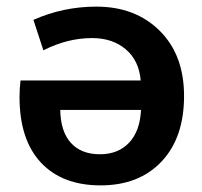

<svg xmlns="http://www.w3.org/2000/svg" viewBox="-20 -550 610 580"><path d="M406 -218H162Q163 -153 194 -118.5Q225 -84 282 -84Q337 -84 370 -119Q403 -154 406 -218ZM405 -307Q400 -367 360 -401Q320 -435 258 -435Q184 -435 111 -398L81 -490Q171 -530 271 -530Q389 -530 462.5 -457Q536 -384 536 -260Q536 -134 468 -62Q400 10 284 10Q168 10 103.5 -59Q39 -128 39 -257Q39 -282 42 -307Z"/></svg>

Font: Mplus 1p Bold
Style: Bold
Weight: 700
Version: Version 1.061